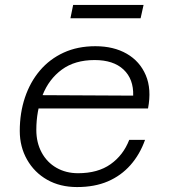

<svg xmlns="http://www.w3.org/2000/svg" viewBox="-20 -745 690 777"><path d="M292 12Q223 12 171 -17.5Q119 -47 89.5 -99Q60 -151 60 -215Q60 -288 81 -350.5Q102 -413 141.5 -459.5Q181 -506 237.5 -532Q294 -558 366 -558Q440 -558 493 -527.5Q546 -497 570 -440.5Q594 -384 579 -306H123L134 -360L519 -358Q521 -425 480 -463.5Q439 -502 363 -502Q283 -502 230.5 -463.5Q178 -425 152.5 -360.5Q127 -296 127 -219Q127 -168 148.5 -128Q170 -88 208.5 -66Q247 -44 296 -44Q376 -44 427.5 -80.5Q479 -117 503 -179H567Q546 -120 508 -77Q470 -34 416.5 -11Q363 12 292 12ZM265 -671 276 -725H561L549 -671Z"/></svg>

Font: Azeret Mono ExtraLight
Style: Italic
Weight: 250
Italic angle: -12°
Designer: Martin Vácha
Foundry: Displaay
Version: Version 1.002